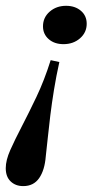

<svg xmlns="http://www.w3.org/2000/svg" viewBox="-34 -448 345 661"><path d="M140.5 -240.9 170.3 -234.4Q159.4 -185.3 151.9 -139Q144.4 -92.8 139.3 -51.4Q134.2 -10 130.6 25.6Q127.1 61.3 123.6 90.2Q119.8 138 100.7 165.4Q81.6 192.7 46 192.7Q19.5 192.7 2.7 176.6Q-14.2 160.5 -14.2 131Q-14.2 103.7 1.4 68.6Q17 33.5 40.7 -12.1Q64.4 -57.7 91.4 -114.3Q118.4 -170.9 140.5 -240.9ZM193.5 -428Q224.5 -428 244.5 -410.9Q264.5 -393.9 264.5 -366.2Q264.5 -336.2 241.5 -316.1Q218.4 -296 184.6 -296Q153.2 -296 133.6 -313.3Q114 -330.5 114 -357.3Q114 -387.8 137 -407.9Q160.1 -428 193.5 -428Z"/></svg>

Font: Playfair 5pt SemiExpanded Light 12pt
Style: Italic
Weight: 300
Italic angle: -15.6°
Version: Version 2.000;gftools[0.9.28]